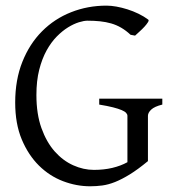

<svg xmlns="http://www.w3.org/2000/svg" viewBox="-20 -650 623 685"><path d="M508.8 -580.1Q512.2 -577.6 507.8 -570.6Q503.4 -563.5 495.4 -554.7Q487.3 -545.9 477.8 -537.4Q468.3 -528.8 461.9 -522.9L445.8 -525.9Q429.7 -541 412.6 -551Q395.5 -561 376.7 -566.4Q357.9 -571.8 336.9 -574Q315.9 -576.2 292 -576.2Q279.8 -576.2 261.5 -570.6Q243.2 -564.9 222.9 -552.5Q202.6 -540 182.6 -519.8Q162.6 -499.5 146.2 -470Q129.9 -440.4 119.9 -401.1Q109.9 -361.8 109.9 -311Q109.9 -243.2 127.9 -192.9Q146 -142.6 175.3 -109.6Q204.6 -76.7 241.2 -60.3Q277.8 -43.9 314.9 -43.9Q350.6 -43.9 380.6 -51Q410.6 -58.1 434.6 -71.3V-236.8Q434.6 -242.2 429.9 -247.3Q425.3 -252.4 413.8 -257.3Q402.3 -262.2 383.1 -267.1Q363.8 -272 334 -276.9V-297.9H559.1V-276.9Q531.2 -270 519.5 -259Q507.8 -248 507.8 -236.8V-75.2Q471.7 -45.4 443.1 -27.8Q414.6 -10.3 390.6 -0.7Q366.7 8.8 345.2 11.7Q323.7 14.6 301.8 14.6Q252.4 14.6 204.6 -3.7Q156.7 -22 118.9 -59.3Q81.1 -96.7 57.6 -152.6Q34.2 -208.5 34.2 -284.2Q34.2 -365.2 59.8 -429.4Q85.4 -493.7 129.9 -538.3Q174.3 -583 233.6 -606.4Q293 -629.9 359.9 -629.9Q376 -629.9 395.3 -626.5Q414.6 -623 434.6 -616.7Q454.6 -610.4 473.9 -601.1Q493.2 -591.8 508.8 -580.1Z"/></svg>

Font: Gentium Plus Afr
Style: Regular
Weight: 400
Designer: J. Victor Gaultney, Annie Olsen, Iska Routamaa, Becca Hirsbrunner
Foundry: SIL International
Version: Version 5.000